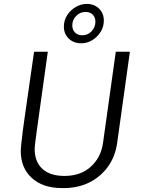

<svg xmlns="http://www.w3.org/2000/svg" viewBox="-20 -950 719 980"><path d="M297 10Q199 10 142.5 -41.5Q86 -93 86 -179Q86 -190 89 -218.5Q92 -247 97 -287Q102 -327 109 -373.5Q116 -420 122.5 -467.5Q129 -515 135.5 -558Q142 -601 146.5 -634.5Q151 -668 154 -686H224Q208 -571 196.5 -489Q185 -407 177.5 -353Q170 -299 165.5 -266Q161 -233 159 -215.5Q157 -198 157 -189Q157 -125 196 -88.5Q235 -52 309 -52Q392 -52 444 -99.5Q496 -147 506 -222L571 -686H643L578 -220Q568 -150 530.5 -98.5Q493 -47 435.5 -18.5Q378 10 305 10ZM394 -729Q356 -729 331 -753Q306 -777 306 -814Q306 -846 322.5 -872Q339 -898 366 -914Q393 -930 423 -930Q461 -930 485.5 -906Q510 -882 510 -845Q510 -813 493.5 -787Q477 -761 451 -745Q425 -729 394 -729ZM400 -770Q428 -770 447.5 -790.5Q467 -811 467 -840Q467 -861 453.5 -875Q440 -889 417 -889Q389 -889 369 -869Q349 -849 349 -820Q349 -798 363 -784Q377 -770 400 -770Z"/></svg>

Font: Chivo Medium ExtraLight
Style: Italic
Weight: 250
Italic angle: -8.05°
Version: Version 2.002